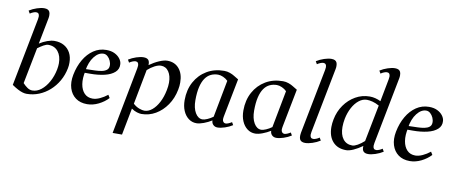

<svg xmlns="http://www.w3.org/2000/svg" viewBox="-84 -1187 4255 1793"><g transform="rotate(10 2044.0 -290.5)"><path d="M188 16Q171 16 150.5 10Q130 4 105 -9Q80 -22 48 -44L173 -688Q176 -703 176 -714Q176 -750 146 -750Q135 -750 118.5 -743.5Q102 -737 88 -727L73 -753Q106 -774 145.5 -787Q185 -800 214 -800Q234 -800 246.5 -794Q259 -788 265 -775.5Q271 -763 271 -743Q271 -736 270.5 -728.5Q270 -721 268 -712L220 -466Q256 -489 293.5 -502.5Q331 -516 361 -516Q414 -516 452.5 -494Q491 -472 512 -432.5Q533 -393 533 -340Q533 -327 532 -313.5Q531 -300 528 -286Q515 -220 483.5 -165Q452 -110 406.5 -69.5Q361 -29 305.5 -6.5Q250 16 188 16ZM145 -78Q165 -56 188 -40Q211 -24 236 -24Q280 -24 319.5 -55Q359 -86 388.5 -139Q418 -192 431 -258Q434 -274 435.5 -289Q437 -304 437 -317Q437 -386 403.5 -428Q370 -470 311 -470Q292 -470 266 -455.5Q240 -441 212 -420Z M761 13Q696 13 652.5 -19Q609 -51 591.5 -107Q574 -163 588 -235Q604 -317 641 -380.5Q678 -444 732 -480.5Q786 -517 853 -517Q899 -517 931.5 -501Q964 -485 982.5 -460.5Q1001 -436 1003 -410Q1007 -363 973 -332Q939 -301 878 -286.5Q817 -272 741 -272H672L693 -288Q677 -218 686 -163.5Q695 -109 725 -78Q755 -47 803 -47Q835 -47 872 -64Q909 -81 943 -108L960 -80Q923 -40 869.5 -13.5Q816 13 761 13ZM692 -291 677 -307 783 -310Q815 -311 843.5 -316.5Q872 -322 890 -336Q908 -350 909 -376Q910 -400 899.5 -423.5Q889 -447 871.5 -462.5Q854 -478 833 -478Q785 -478 745 -427Q705 -376 692 -291Z M1044 236 1166 -398Q1169 -413 1169 -424Q1169 -460 1139 -460Q1128 -460 1111.5 -453.5Q1095 -447 1081 -437L1066 -463Q1099 -484 1138.5 -497Q1178 -510 1207 -510Q1238 -510 1252 -495Q1266 -480 1264 -446Q1309 -478 1354.5 -497.5Q1400 -517 1431 -517Q1502 -517 1543 -468Q1584 -419 1584 -337Q1584 -321 1582.5 -303.5Q1581 -286 1577 -268Q1561 -185 1517 -121Q1473 -57 1411 -21Q1349 15 1277 15Q1261 15 1235 7.5Q1209 0 1182 -19L1133 236ZM1192 -67Q1221 -41 1250.5 -30.5Q1280 -20 1299 -20Q1337 -20 1372 -49Q1407 -78 1433.5 -128.5Q1460 -179 1473 -245Q1477 -265 1479 -283Q1481 -301 1481 -317Q1481 -382 1454 -421.5Q1427 -461 1380 -461Q1355 -461 1321 -443.5Q1287 -426 1255 -397Z M1999 16Q1974 16 1958 0Q1942 -16 1942 -41Q1907 -19 1867 -4Q1827 11 1798 11Q1756 11 1723 -14Q1690 -39 1671.5 -82.5Q1653 -126 1653 -183Q1653 -281 1694 -356Q1735 -431 1806.5 -473.5Q1878 -516 1971 -516Q1999 -516 2025 -506.5Q2051 -497 2068 -486L2111 -460L2040 -96Q2039 -89 2038 -82Q2037 -75 2037 -70Q2037 -54 2045.5 -44Q2054 -34 2067 -34Q2078 -34 2094 -40.5Q2110 -47 2125 -57L2140 -31Q2108 -10 2068 3Q2028 16 1999 16ZM1848 -34Q1865 -34 1893 -46Q1921 -58 1947 -77L2014 -429Q1995 -448 1969 -459.5Q1943 -471 1921 -471Q1884 -471 1853 -456.5Q1822 -442 1799.5 -410Q1777 -378 1764.5 -326Q1752 -274 1752 -199Q1752 -126 1779 -80Q1806 -34 1848 -34Z M2556 16Q2531 16 2515 0Q2499 -16 2499 -41Q2464 -19 2424 -4Q2384 11 2355 11Q2313 11 2280 -14Q2247 -39 2228.5 -82.5Q2210 -126 2210 -183Q2210 -281 2251 -356Q2292 -431 2363.5 -473.5Q2435 -516 2528 -516Q2556 -516 2582 -506.5Q2608 -497 2625 -486L2668 -460L2597 -96Q2596 -89 2595 -82Q2594 -75 2594 -70Q2594 -54 2602.5 -44Q2611 -34 2624 -34Q2635 -34 2651 -40.5Q2667 -47 2682 -57L2697 -31Q2665 -10 2625 3Q2585 16 2556 16ZM2405 -34Q2422 -34 2450 -46Q2478 -58 2504 -77L2571 -429Q2552 -448 2526 -459.5Q2500 -471 2478 -471Q2441 -471 2410 -456.5Q2379 -442 2356.5 -410Q2334 -378 2321.5 -326Q2309 -274 2309 -199Q2309 -126 2336 -80Q2363 -34 2405 -34Z M2776 -72 2896 -688Q2899 -703 2899 -714Q2899 -750 2869 -750Q2858 -750 2841.5 -743.5Q2825 -737 2811 -727L2796 -753Q2829 -774 2868.5 -787Q2908 -800 2937 -800Q2957 -800 2969.5 -794Q2982 -788 2988 -775.5Q2994 -763 2994 -743Q2994 -736 2993.5 -728.5Q2993 -721 2991 -712L2871 -96Q2868 -81 2868 -70Q2868 -34 2898 -34Q2909 -34 2925.5 -40.5Q2942 -47 2956 -57L2971 -31Q2938 -10 2898.5 3Q2859 16 2830 16Q2811 16 2798 10Q2785 4 2779 -8.5Q2773 -21 2773 -41Q2773 -48 2774 -55.5Q2775 -63 2776 -72Z M3218 16Q3137 16 3091.5 -35Q3046 -86 3046 -174Q3046 -191 3048 -210Q3050 -229 3054 -248Q3069 -324 3111.5 -384.5Q3154 -445 3216 -480.5Q3278 -516 3351 -516Q3378 -516 3405 -509Q3432 -502 3455 -490L3496 -705Q3499 -720 3499 -731Q3499 -767 3469 -767Q3458 -767 3441.5 -760.5Q3425 -754 3411 -744L3396 -770Q3429 -791 3468.5 -804Q3508 -817 3537 -817Q3557 -817 3569.5 -811Q3582 -805 3588 -792.5Q3594 -780 3594 -760Q3594 -753 3593.5 -745.5Q3593 -738 3591 -729L3468 -96Q3465 -81 3465 -70Q3465 -34 3495 -34Q3506 -34 3522.5 -40.5Q3539 -47 3553 -57L3568 -31Q3535 -10 3495.5 3Q3456 16 3427 16Q3396 16 3382 0Q3368 -16 3371 -51Q3328 -20 3287.5 -2Q3247 16 3218 16ZM3156 -271Q3152 -250 3150 -230Q3148 -210 3148 -192Q3148 -120 3179.5 -78.5Q3211 -37 3268 -37Q3288 -37 3318 -54Q3348 -71 3379 -99L3447 -447Q3413 -466 3383 -473.5Q3353 -481 3330 -481Q3290 -481 3254.5 -453Q3219 -425 3193.5 -377.5Q3168 -330 3156 -271Z M3821 13Q3756 13 3712.5 -19Q3669 -51 3651.5 -107Q3634 -163 3648 -235Q3664 -317 3701 -380.5Q3738 -444 3792 -480.5Q3846 -517 3913 -517Q3959 -517 3991.5 -501Q4024 -485 4042.5 -460.5Q4061 -436 4063 -410Q4067 -363 4033 -332Q3999 -301 3938 -286.5Q3877 -272 3801 -272H3732L3753 -288Q3737 -218 3746 -163.5Q3755 -109 3785 -78Q3815 -47 3863 -47Q3895 -47 3932 -64Q3969 -81 4003 -108L4020 -80Q3983 -40 3929.5 -13.5Q3876 13 3821 13ZM3752 -291 3737 -307 3843 -310Q3875 -311 3903.5 -316.5Q3932 -322 3950 -336Q3968 -350 3969 -376Q3970 -400 3959.5 -423.5Q3949 -447 3931.5 -462.5Q3914 -478 3893 -478Q3845 -478 3805 -427Q3765 -376 3752 -291Z"/></g></svg>

Font: Wittgenstein
Style: Italic
Weight: 400
Italic angle: -11°
Designer: Jörg Drees
Foundry: Jörg Drees
Version: Version 1.500